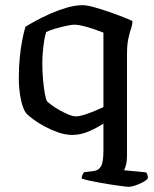

<svg xmlns="http://www.w3.org/2000/svg" viewBox="-20 -520 594 740"><path d="M476.3 200Q469.3 200 452.3 197.7Q435.4 195.5 412.6 192.1Q389.8 188.7 366.4 184.5Q343 180.4 323.7 176.1Q304.5 171.8 294.7 168Q294.7 160.5 297.8 154Q301 147.4 304 143.6L342.5 138.9Q359.5 136.9 369.1 121.4Q378.6 106 378.6 60.9V-43.5Q352.7 -26.8 321.9 -13.4Q291 0 258.4 0Q232.5 0 204.8 -9.5Q177.2 -19.1 151.5 -32.9Q125.9 -46.7 107.4 -60.7Q88.9 -74.6 81.6 -82.6Q68.3 -99.1 60.4 -137.4Q52.5 -175.7 52.5 -220.3Q52.5 -260.3 56.1 -297.3Q59.7 -334.3 65.7 -365.2Q71.7 -396 78 -416.8Q92.4 -426 117.7 -439.8Q143 -453.6 173.9 -467.3Q204.8 -480.9 237.3 -490.5Q269.8 -500 298.6 -500Q314.5 -500 341.6 -492.6Q368.6 -485.1 398.7 -474.8Q428.7 -464.5 453.7 -454.5Q478.7 -444.5 490.4 -439.4Q490.4 -425 485.2 -410.2Q480.1 -395.3 474.8 -372.2Q469.5 -349.1 469.5 -308.8V79.5Q469.5 100 465.7 115.2Q461.8 130.3 458 136.1L543.3 144.4Q545.3 146.9 547.7 152.8Q550 158.7 550 167Q544.8 174.6 530.9 182.1Q517 189.7 501.5 194.8Q486.1 200 476.3 200ZM273 -71.5Q285.4 -71.5 305 -77.7Q324.6 -83.8 344.8 -92.4Q365 -101 378.6 -107.2V-394.3Q364.9 -399.8 343.6 -407.1Q322.4 -414.5 301.2 -419.7Q280 -424.9 267.2 -424.9Q256.1 -424.9 234.2 -420.1Q212.3 -415.2 190.9 -408.9Q169.5 -402.5 158.2 -396.5Q153.8 -385.1 150.5 -364.7Q147.3 -344.3 145.2 -320.9Q143.1 -297.5 143.1 -277.3Q143.1 -242.3 146.1 -210.7Q149.1 -179 153.2 -157.1Q157.3 -135.1 161.8 -129Q165.7 -124.9 178.6 -115.2Q191.5 -105.6 208.9 -95.7Q226.3 -85.9 243.7 -78.7Q261.1 -71.5 273 -71.5Z"/></svg>

Font: Texturina Medium
Style: Regular
Weight: 500
Designer: Guillermo Torres Carreño
Foundry: Omnibus-Type
Version: Version 1.003